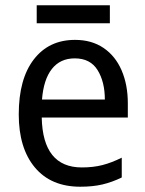

<svg xmlns="http://www.w3.org/2000/svg" viewBox="-20 -697 550 727"><path d="M264 -546Q327 -546 372 -515.5Q417 -485 440.5 -430.5Q464 -376 464 -306V-252H138Q142 -63 290 -63Q333 -63 368 -72Q403 -81 441 -100V-25Q404 -7 367.5 1.5Q331 10 284 10Q173 10 112 -63Q51 -136 51 -264Q51 -398 108 -472Q165 -546 264 -546ZM263 -476Q208 -476 176.5 -436Q145 -396 139 -320H377Q377 -387 349.5 -431.5Q322 -476 263 -476ZM396 -677V-609H119V-677Z"/></svg>

Font: Noto Sans Hebrew SemiCondensed
Style: Regular
Weight: 400
Width: 4
Designer: Monotype Design Team
Foundry: Monotype Imaging Inc.
Version: Version 2.004; ttfautohint (v1.8.4.7-5d5b)